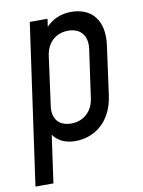

<svg xmlns="http://www.w3.org/2000/svg" viewBox="-84 -614 634 852"><g transform="rotate(-10 233.5 -188.0)"><path d="M296 -556C250 -556 212 -539 183 -509L188 -544H108L6 180H87L117 -34C137 -5 171 12 216 12C303 12 381 -45 397 -162L427 -382C443 -499 383 -556 296 -556ZM347 -382 316 -162C308 -106 268 -68 212 -68C154 -68 127 -105 135 -161L165 -382C173 -438 211 -476 269 -476C325 -476 354 -438 347 -382Z"/></g></svg>

Font: Mohave
Style: Italic
Weight: 400
Italic angle: -8°
Designer: Gumpita Rahayu
Foundry: Tokotype
Version: Version 2.002;PS 002.002;hotconv 1.0.88;makeotf.lib2.5.64775